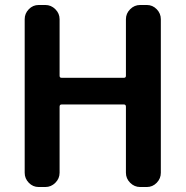

<svg xmlns="http://www.w3.org/2000/svg" viewBox="-20 -750 744 770"><path d="M135 0Q112 0 95.5 -17Q79 -34 79 -57V-673Q79 -696 95.5 -713Q112 -730 135 -730H162Q185 -730 202 -713Q219 -696 219 -673V-446Q219 -438 227 -438H477Q485 -438 485 -446V-673Q485 -696 502 -713Q519 -730 542 -730H569Q592 -730 608.5 -713Q625 -696 625 -673V-57Q625 -34 608.5 -17Q592 0 569 0H542Q519 0 502 -17Q485 -34 485 -57V-322Q485 -331 477 -331H227Q219 -331 219 -322V-57Q219 -34 202 -17Q185 0 162 0Z"/></svg>

Font: Rounded Mplus 1c Bold
Style: Bold
Weight: 700
Version: Version 1.059.20150529